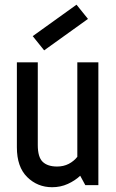

<svg xmlns="http://www.w3.org/2000/svg" viewBox="-20 -782 492 811"><path d="M200.2 8.8Q138.2 8.8 94.7 -34.2Q51.3 -77.1 51.3 -159.7V-518.6H139.6V-169.4Q139.6 -118.2 160.4 -98.4Q181.2 -78.6 221.2 -78.6Q248.5 -78.6 270.3 -89.8Q292 -101.1 306.6 -119.6V-518.6H395.5V0H340.3L318.8 -39.6Q296.9 -19 266.4 -5.1Q235.8 8.8 200.2 8.8ZM166.5 -569.3 118.2 -629.4 303.2 -762.2 351.6 -702.1Z"/></svg>

Font: Voltaire
Style: Regular
Weight: 400
Designer: Yvonne Schüttler, Eben Sorkin, Emma Marichal
Foundry: Sorkin Type Co.
Version: Version 1.010; ttfautohint (v1.8.4.7-5d5b)